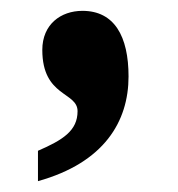

<svg xmlns="http://www.w3.org/2000/svg" viewBox="-20 -180 329 354"><path d="M50 98V154C172 120 217 44 217 -39C217 -113 191 -160 132 -160C92 -160 58 -135 58 -88C58 -1 123 -11 123 25C123 61 96 78 50 98Z"/></svg>

Font: Noto Serif Armenian Condensed Black
Style: Regular
Weight: 900
Width: 3
Designer: Monotype Design Team
Foundry: Monotype Imaging Inc.
Version: Version 2.008